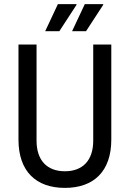

<svg xmlns="http://www.w3.org/2000/svg" viewBox="-20 -903 632 935"><path d="M353 -880 352 -883H262L200 -751H269ZM483 -880 482 -883H393L331 -751H399ZM522 -223V-686H434V-218C434 -121 382 -69 296 -69C210 -69 158 -121 158 -218V-686H70V-223C70 -69 155 12 296 12C437 12 522 -69 522 -223Z"/></svg>

Font: Archivo Narrow
Style: Regular
Weight: 400
Designer: Hector Gatti
Foundry: Omnibus-Type
Version: Version 1.003;PS 001.003;hotconv 1.0.70;makeotf.lib2.5.58329